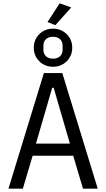

<svg xmlns="http://www.w3.org/2000/svg" viewBox="-20 -1139 640 1159"><path d="M481 0 422 -199H177L118 0H31L245 -698H356L570 0ZM304 -609H295L197 -272H402ZM314 -987 267 -1006 340 -1119 410 -1094ZM184 -851Q184 -900 217.5 -933Q251 -966 300 -966Q349 -966 382.5 -933Q416 -900 416 -851Q416 -802 382.5 -769Q349 -736 300 -736Q251 -736 217.5 -769Q184 -802 184 -851ZM358 -840V-862Q358 -888 342.5 -902.5Q327 -917 300 -917Q273 -917 257.5 -902.5Q242 -888 242 -862V-840Q242 -814 257.5 -799.5Q273 -785 300 -785Q327 -785 342.5 -799.5Q358 -814 358 -840Z"/></svg>

Font: iA Writer Mono V
Style: Regular
Weight: 400
Designer: Mike Abbink, Paul van der Laan, Pieter van Rosmalen
Foundry: Bold Monday
Version: Version 2.000